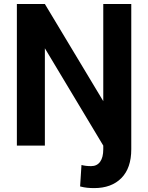

<svg xmlns="http://www.w3.org/2000/svg" viewBox="-20 -731 743 964"><path d="M64.7 -710.9H205.3V0H64.7ZM106.5 -653.2 205.3 -710.9 597.9 -57.7 498.5 0ZM498.5 -710.9H639.1V18.5Q639.1 112.8 589.4 163.1Q539.7 213.4 452.7 213.4Q434.1 213.4 417.5 211.7Q401 210 382.2 205.1L389.1 97.4Q400 100.3 411.9 101.7Q423.7 103.1 437.5 103.1Q466.9 103.1 482.7 81.2Q498.5 59.4 498.5 18.5Z"/></svg>

Font: Vazirmatn
Style: Regular
Weight: 400
Designer: Saber Rastikerdar
Foundry: Saber Rastikerdar
Version: Version 33.003;September 2, 2022;FontCreator 14.0.0.2862 64-